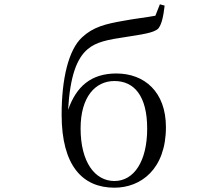

<svg xmlns="http://www.w3.org/2000/svg" viewBox="-20 -856 1040 891"><path d="M511 -16C421 -16 354 -103 354 -260C354 -406 422 -480 511 -480C602 -480 663 -412 663 -259C663 -108 602 -16 511 -16ZM511 15C633 15 750 -70 750 -266C750 -430 650 -515 520 -515C403 -515 334 -455 296 -346C305 -504 337 -586 387 -628C426 -661 478 -672 568 -685C637 -696 693 -703 714 -723C730 -742 738 -778 744 -830L722 -836L701 -783C658 -775 603 -769 556 -760C469 -745 412 -731 360 -682C298 -624 266 -490 266 -324C266 -87 363 15 511 15Z"/></svg>

Font: Harano Aji Mincho
Style: Regular
Weight: 400
Foundry: Masamichi Hosoda
Version: HaranoAjiMincho-Regular version 20230610;ttx 4.39.4